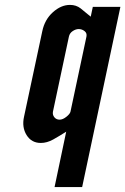

<svg xmlns="http://www.w3.org/2000/svg" viewBox="-20 -575 511 783"><path d="M202.5 188H315L471 -547H358.5L350 -507Q327 -526.5 308.8 -540.8Q290.5 -555 265.5 -555Q229 -555 195.8 -525.2Q162.5 -495.5 152.5 -448L78 -99Q68.5 -56 88.5 -24Q108.5 8 146.5 8Q171.5 8 197 -6.2Q222.5 -20.5 250 -38ZM223 -87Q209.5 -87 201.5 -97Q193.5 -107 196 -120L261 -425.5Q264 -440 276.5 -448.2Q289 -456.5 301 -456.5Q314 -456.5 324.8 -448.2Q335.5 -440 332.5 -425.5L267.5 -120Q265.5 -110.5 250.8 -98.8Q236 -87 223 -87Z"/></svg>

Font: League Gothic SemiExpanded Italic
Style: Regular
Weight: 400
Width: 6
Designer: The League of Moveable Type
Version: Version 1.600; ttfautohint (v1.8.3)